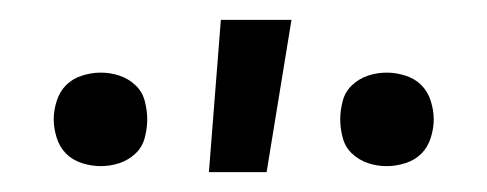

<svg xmlns="http://www.w3.org/2000/svg" viewBox="-20 -773 490 193"><path d="M369 -606Q359 -606 350 -609Q341 -612 334 -618.5Q327 -625 324.5 -634.5Q322 -644 322 -653Q322 -662 324.5 -671.5Q327 -681 334 -687.5Q341 -694 350 -697Q359 -700 369 -700Q378 -700 387.5 -697Q397 -694 403.5 -687.5Q410 -681 413 -671.5Q416 -662 416 -653Q416 -644 413 -634.5Q410 -625 403.5 -618.5Q397 -612 387.5 -609Q378 -606 369 -606ZM81 -606Q72 -606 62.5 -609Q53 -612 46.5 -618.5Q40 -625 37 -634.5Q34 -644 34 -653Q34 -662 37 -671.5Q40 -681 46.5 -687.5Q53 -694 62.5 -697Q72 -700 81 -700Q91 -700 100 -697Q109 -694 116 -687.5Q123 -681 125.5 -671.5Q128 -662 128 -653Q128 -644 125.5 -634.5Q123 -625 116 -618.5Q109 -612 100 -609Q91 -606 81 -606ZM190 -600 202 -753H273L248 -600Z"/></svg>

Font: Iosevka Aile Light
Style: Regular
Weight: 300
Designer: Belleve Invis
Foundry: Belleve Invis
Version: Version 27.3.5; ttfautohint (v1.8.4)